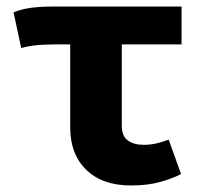

<svg xmlns="http://www.w3.org/2000/svg" viewBox="-20 -551 640 588"><path d="M536 -531V-415H148Q133.5 -415 115.5 -414.2Q97.5 -413.5 79.2 -411Q61 -408.5 45 -404L21.5 -513Q45 -523 74.2 -527Q103.5 -531 143.5 -531ZM353 -431V-166Q353 -134.5 371.2 -121Q389.5 -107.5 420.5 -107.5Q441.5 -107.5 460.8 -112.2Q480 -117 496.5 -123.5L534.5 -18Q507.5 -4 469.5 6.5Q431.5 17 381 17Q293.5 17 244.2 -31Q195 -79 195 -160.5V-431Z"/></svg>

Font: Fira Code Light
Style: Bold
Weight: 700
Monospace: yes
Version: Version 5.002